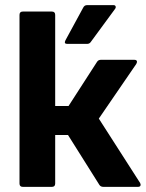

<svg xmlns="http://www.w3.org/2000/svg" viewBox="-20 -728 569 748"><path d="M526 -15Q529 -9 527 -4.5Q525 0 517 0H383Q372 0 367 -8L245 -202H195V-13Q195 0 182 0H69Q56 0 56 -13V-670Q56 -683 69 -683H182Q195 -683 195 -670V-315H247L358 -487Q363 -495 373 -495H503Q511 -495 513 -490.5Q515 -486 511 -479L365 -266ZM242 -557Q228 -557 235 -571L304 -698Q309 -708 319 -708H422Q429 -708 430.5 -703Q432 -698 428 -693L334 -565Q329 -557 319 -557Z"/></svg>

Font: Sofia Sans ExtraBold
Style: Regular
Weight: 800
Designer: Botio Nikoltchev, Ani Petrova
Foundry: lettersoup
Version: Version 4.101; ttfautohint (v1.8.4.7-5d5b)